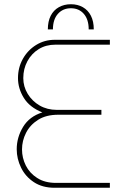

<svg xmlns="http://www.w3.org/2000/svg" viewBox="-20 -887 589 907"><path d="M315 -867Q347 -867 371.5 -853Q396 -839 409.5 -812.5Q423 -786 423 -748H399Q399 -795 376 -821.5Q353 -848 315 -848Q277 -848 253.5 -821.5Q230 -795 230 -748H206Q206 -786 219.5 -812.5Q233 -839 258 -853Q283 -867 315 -867ZM238 0Q180 0 140 -26.5Q100 -53 79.5 -95Q59 -137 59 -182Q59 -238 89 -287.5Q119 -337 180 -356Q120 -380 92.5 -424.5Q65 -469 65 -518Q65 -568 88 -609Q111 -650 150.5 -674.5Q190 -699 239 -699H499V-676H242Q197 -676 163 -655Q129 -634 109.5 -598Q90 -562 90 -518Q90 -478 111 -443.5Q132 -409 167.5 -388.5Q203 -368 248 -368H459V-345H255Q198 -345 160 -321Q122 -297 103 -259.5Q84 -222 84 -181Q84 -141 102 -105Q120 -69 156 -46Q192 -23 245 -23H499V0Z"/></svg>

Font: MuseoModerno Thin Thin
Style: Regular
Weight: 250
Version: Version 1.003